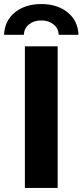

<svg xmlns="http://www.w3.org/2000/svg" viewBox="-40 -929 408 949"><path d="M83 -700H245V0H83ZM164 -909Q243 -909 294 -868Q345 -827 348 -757H250Q249 -789 224.5 -808.5Q200 -828 164 -828Q128 -828 103.5 -808.5Q79 -789 78 -757H-20Q-17 -827 34 -868Q85 -909 164 -909Z"/></svg>

Font: mBank
Style: Bold
Weight: 700
Designer: Julieta Ulanovsky
Foundry: Julieta Ulanovsky
Version: Version 7.200